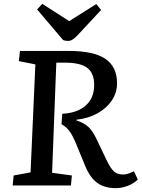

<svg xmlns="http://www.w3.org/2000/svg" viewBox="-20 -965 739 999"><path d="M304 -373Q382 -377 426 -416Q470 -455 470 -523Q470 -584 434.5 -611.5Q399 -639 318 -639H273L251 -66L354 -52L349 0H46L51 -52L139 -68L164 -630L78 -647L84 -700H338Q467 -700 528 -659Q589 -618 589 -531Q589 -483 562 -442.5Q535 -402 487.5 -375.5Q440 -349 377 -342V-339Q418 -325 440 -304.5Q462 -284 481 -244L536 -129Q556 -88 573.5 -72.5Q591 -57 621 -57Q643 -57 677 -74L697 -31Q676 -10 644.5 2Q613 14 583 14Q524 14 486.5 -13Q449 -40 424 -100L384 -197Q365 -246 347.5 -274Q330 -302 300 -319ZM173 -916 200 -945 340 -855 481 -944 506 -913 385 -783Q357 -752 335 -752Q319 -752 308 -757Z"/></svg>

Font: Literata 12pt Medium
Style: Italic
Weight: 500
Italic angle: -2°
Designer: Latin by Veronika Burian and Jose Scaglione. Greek by Irene Vlachou. Cyrillic by Vera Evstafieva
Foundry: TypeTogether
Version: Version 3.002